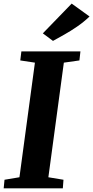

<svg xmlns="http://www.w3.org/2000/svg" viewBox="-28 -1022 506 1042"><path d="M-8 0 -3.5 -46.5 77.5 -60 161.5 -682 82 -694 88 -743H408.5L403 -694L318.5 -682L234.5 -60L316.5 -46.5L313 0ZM259.5 -800 204.5 -841 361 -1002.5 458 -932.5Q426 -902 390.2 -877.5Q354.5 -853 320.5 -834Q286.5 -815 259.5 -800Z"/></svg>

Font: Merriweather 28pt ExtraBold
Style: Italic
Weight: 800
Italic angle: -7.8°
Version: Version 2.101